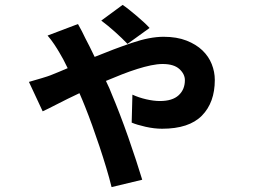

<svg xmlns="http://www.w3.org/2000/svg" viewBox="-20 -680 1040 783"><path d="M500 -501Q478 -524 449 -550Q420 -576 393 -596L480 -660Q491 -653 506 -641Q521 -629 537 -615.5Q553 -602 567 -589Q581 -576 590 -566ZM298 -582Q306 -568 314.5 -551.5Q323 -535 328 -524Q336 -509 345.5 -490Q355 -471 366 -448Q444 -480 517.5 -505Q591 -530 647 -530Q701 -530 740.5 -514.5Q780 -499 805.5 -474.5Q831 -450 843.5 -418.5Q856 -387 856 -354Q856 -262 803.5 -208.5Q751 -155 641 -155Q609 -155 573.5 -163Q538 -171 517 -180L520 -294Q546 -282 576.5 -275Q607 -268 632 -268Q683 -268 708.5 -291.5Q734 -315 734 -353Q734 -378 711.5 -398.5Q689 -419 643 -419Q622 -419 595.5 -413.5Q569 -408 539 -398.5Q509 -389 477 -376.5Q445 -364 412 -350Q420 -334 426 -320Q432 -306 437 -293Q451 -260 468.5 -214.5Q486 -169 503 -120.5Q520 -72 535 -26Q550 20 560 53L435 83Q426 46 413 3Q400 -40 385.5 -83.5Q371 -127 356 -168.5Q341 -210 327 -245Q322 -258 316 -272Q310 -286 304 -300Q253 -276 213.5 -255.5Q174 -235 154 -226L98 -346Q126 -354 151 -361.5Q176 -369 186 -373Q203 -380 220.5 -387Q238 -394 256 -402Q247 -421 238.5 -437Q230 -453 222 -466Q214 -480 201 -499.5Q188 -519 174 -535Z"/></svg>

Font: SpoqaHanSansJP-Bold
Style: Regular
Weight: 700
Designer: [Source Han Sans]
Ryoko NISHIZUKA  (kana & ideographs); Paul D. Hunt (Latin, Greek & Cyrillic); Wenlong ZHANG  (bopomofo
Foundry: Spoqa (http://bi.spoqa.com)
Version: Version 1.002.20150607